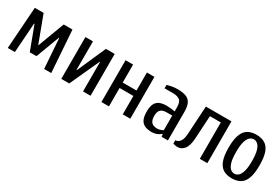

<svg xmlns="http://www.w3.org/2000/svg" viewBox="41 -1244 2883 1988"><g transform="rotate(30 1483.0 -250.0)"><path d="M55 0 90 -500H195L313 -185H317L435 -500H540L575 0H490L465 -355H460L355 -75H275L170 -355H165L140 0Z M695 0V-500H785V-160H790L940 -500H1045V0H955V-350H950L790 0Z M1175 0V-500H1265V-285H1430V-500H1520V0H1430V-220H1265V0Z M1780 10Q1735 10 1701.5 -3Q1668 -16 1649 -50.5Q1630 -85 1630 -150Q1630 -213 1649 -246.5Q1668 -280 1701.5 -292.5Q1735 -305 1780 -305Q1803 -305 1830.5 -302Q1858 -299 1880 -295V-340Q1880 -408 1851.5 -429Q1823 -450 1770 -450H1670V-490Q1693 -498 1726.5 -504Q1760 -510 1790 -510Q1850 -510 1890 -496.5Q1930 -483 1950 -446.5Q1970 -410 1970 -340V0H1895L1890 -30H1885Q1866 -11 1838 -0.5Q1810 10 1780 10ZM1810 -50Q1829 -50 1849 -56.5Q1869 -63 1880 -70V-245H1810Q1785 -245 1764.5 -237Q1744 -229 1732 -208.5Q1720 -188 1720 -150Q1720 -110 1732 -88.5Q1744 -67 1764.5 -58.5Q1785 -50 1810 -50Z M2090 10Q2068 10 2052 5Q2036 0 2035 0V-40Q2065 -40 2088 -68Q2111 -96 2115 -160L2135 -500H2441V0H2351V-435H2221L2205 -160Q2200 -70 2167.5 -30Q2135 10 2090 10Z M2736 10Q2676 10 2635 -14.5Q2594 -39 2572.5 -96Q2551 -153 2551 -250Q2551 -348 2572.5 -404.5Q2594 -461 2635 -485.5Q2676 -510 2736 -510Q2796 -510 2837.5 -485.5Q2879 -461 2900 -404.5Q2921 -348 2921 -250Q2921 -153 2900 -96Q2879 -39 2837.5 -14.5Q2796 10 2736 10ZM2736 -45Q2761 -45 2782.5 -63Q2804 -81 2817.5 -125.5Q2831 -170 2831 -250Q2831 -330 2817.5 -374.5Q2804 -419 2782.5 -437Q2761 -455 2736 -455Q2711 -455 2689.5 -437Q2668 -419 2654.5 -374.5Q2641 -330 2641 -250Q2641 -170 2654.5 -125.5Q2668 -81 2689.5 -63Q2711 -45 2736 -45Z"/></g></svg>

Font: Cuprum
Style: Regular
Weight: 400
Designer: Jovanny Lemonad
Foundry: Jovanny Lemonad
Version: Version 3.000